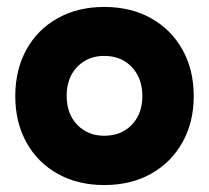

<svg xmlns="http://www.w3.org/2000/svg" viewBox="-20 -521 602 553"><path d="M280 12Q204 12 146 -20.5Q88 -53 56 -111Q24 -169 24 -244Q24 -320 56 -378Q88 -436 146 -468.5Q204 -501 280 -501Q357 -501 415 -468.5Q473 -436 505.5 -378Q538 -320 538 -244Q538 -169 505.5 -111Q473 -53 415 -20.5Q357 12 280 12ZM280 -130Q329 -130 359.5 -161.5Q390 -193 390 -244Q390 -296 359.5 -328Q329 -360 280 -360Q233 -360 202.5 -328.5Q172 -297 172 -245Q172 -193 202.5 -161.5Q233 -130 280 -130Z"/></svg>

Font: Gabarito
Style: Bold
Weight: 700
Designer: Leandro Assis / Alvaro Franca / Felipe Casaprima
Foundry: Naipe Foundry
Version: Version 1.000